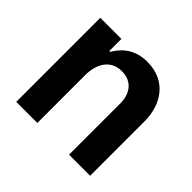

<svg xmlns="http://www.w3.org/2000/svg" viewBox="-133 -698 856 856"><g transform="rotate(45 295.0 -270.0)"><path d="M195 0V-303C195 -367 224 -430 299 -430C364 -430 395 -382 395 -325V0H528V-343C528 -447 471 -540 349 -540C257 -540 217 -482 201 -454H195V-530H62V0Z"/></g></svg>

Font: Be Vietnam Pro SemiBold
Style: Regular
Weight: 600
Designer: Lam Bao, Tony Le, Vietanh Nguyen
Foundry: Yellow Type Foundry
Version: Version 1.002